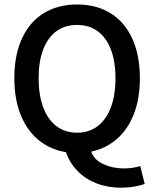

<svg xmlns="http://www.w3.org/2000/svg" viewBox="-20 -687 708 876"><path d="M280.8 7.3Q209.5 -4.4 156.5 -47.6Q103.5 -90.8 74.5 -162.6Q45.4 -234.4 45.4 -330.1Q45.4 -436.5 80.6 -512.2Q115.7 -587.9 180.2 -627.2Q244.6 -666.5 331.5 -666.5Q418.9 -666.5 483.4 -627.2Q547.9 -587.9 583 -512Q618.2 -436 618.2 -330.1Q618.2 -237.3 590.8 -167Q563.5 -96.7 513.7 -53.2Q463.9 -9.8 396 4.9Q409.7 42.5 451.7 62Q493.7 81.5 545.9 81.5Q584 81.5 620.1 70.8L640.1 151.9Q622.6 159.2 593.5 164.3Q564.5 169.4 533.7 169.4Q471.2 169.4 419.9 149.4Q368.7 129.4 333.3 92.8Q297.9 56.2 280.8 7.3ZM331.5 -573.2Q276.9 -573.2 237.5 -544.7Q198.2 -516.1 177.2 -461.4Q156.2 -406.7 156.2 -330.1Q156.2 -252.9 177.2 -197Q198.2 -141.1 237.8 -111.3Q277.3 -81.5 331.5 -81.5Q385.7 -81.5 425.3 -111.3Q464.8 -141.1 485.8 -197Q506.8 -252.9 506.8 -330.1Q506.8 -406.7 485.8 -461.4Q464.8 -516.1 425.5 -544.7Q386.2 -573.2 331.5 -573.2Z"/></svg>

Font: Varta
Style: Bold
Weight: 700
Designer: Joana Correia, Viktoriya Grabowska, Eben Sorkin
Foundry: Sorkin Type
Version: Version 1.002; ttfautohint (v1.3) -l 8 -r 24 -G 200 -x 12 -H